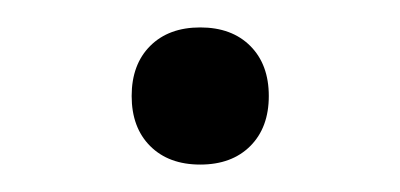

<svg xmlns="http://www.w3.org/2000/svg" viewBox="-20 -420 292 140"><path d="M76 -350Q76 -373 89.5 -386.5Q103 -400 126 -400Q149 -400 162.5 -386.5Q176 -373 176 -350Q176 -327 162.5 -313.5Q149 -300 126 -300Q103 -300 89.5 -313.5Q76 -327 76 -350Z"/></svg>

Font: Nixie One
Style: Regular
Weight: 400
Designer: Jovanny Lemonad
Foundry: Jovanny Lemonad
Version: Version 1.000 2011 initial release